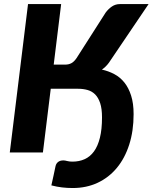

<svg xmlns="http://www.w3.org/2000/svg" viewBox="-20 -748 749 942"><path d="M335.5 45Q368.5 45 395.2 33Q422 21 441 -5Q460 -31 470.2 -72.2Q480.5 -113.5 480.5 -172Q480.5 -214.5 471.5 -241.8Q462.5 -269 446.8 -284.8Q431 -300.5 409.5 -306.5Q388 -312.5 363.5 -312.5H229L190.5 0H28L117.5 -728H280L243.5 -431H300Q317 -431 330.2 -438Q343.5 -445 356 -463.5L498.5 -686.5Q512 -704.5 529.2 -716.2Q546.5 -728 569 -728H709L514.5 -440.5Q500 -420.5 480 -406.5Q512 -399.5 540.5 -384.5Q569 -369.5 590 -343.5Q611 -317.5 623.2 -279.2Q635.5 -241 635.5 -188Q635.5 -105.5 614 -38.5Q592.5 28.5 553.2 75.8Q514 123 459 148.8Q404 174.5 336.5 174.5Q309.5 174.5 284.2 171.5Q259 168.5 232 161.5Q237.5 138 242.5 114.2Q247.5 90.5 252.5 67Q255.5 54 265.2 46.5Q275 39 291 39Q298.5 39 309.5 42Q320.5 45 335.5 45Z"/></svg>

Font: Lato Black
Style: Italic
Weight: 900
Italic angle: -7°
Designer: Lukasz Dziedzic
Foundry: tyPoland Lukasz Dziedzic
Version: Version 2.007; 2014-02-27